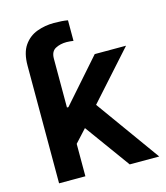

<svg xmlns="http://www.w3.org/2000/svg" viewBox="-110 -822 783 906"><g transform="rotate(-15 281.0 -368.5)"><path d="M411.2 0 251.4 -220.2 194.6 -158.4V0H66.1V-574.6Q66.1 -637.1 90.7 -672.6Q115.4 -708.1 154.8 -722.7Q194.2 -737.2 237.9 -737.2Q279.8 -737.2 305.8 -732.2V-631.7Q297.9 -632.8 289.4 -633.7Q280.9 -634.6 272 -634.6Q241.5 -634.6 218 -622.2Q194.6 -609.7 194.6 -574.6V-335.9H201.7L386.4 -545.5H539.4L330.6 -312.5L555.4 0Z"/></g></svg>

Font: Inter UI Semi Bold
Style: Regular
Weight: 600
Designer: Rasmus Andersson
Foundry: rsms
Version: 3.2;8d6f07862